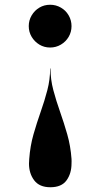

<svg xmlns="http://www.w3.org/2000/svg" viewBox="-20 -550 419 808"><path d="M192 238Q146 238 124 209Q102 180 102 138Q102 133.5 102.5 128.8Q103 124 103 119Q107 64 121 15.2Q135 -33.5 151.2 -79.5Q167.5 -125.5 179.2 -170.5Q191 -215.5 191 -262H192.5Q192.5 -215.5 204.5 -170.5Q216.5 -125.5 232.8 -79.5Q249 -33.5 263 15.2Q277 64 281 119Q281.5 124 281.2 128.8Q281 133.5 281 138Q281 180 260 209Q239 238 192 238ZM191 -350Q166 -350 145.8 -362.2Q125.5 -374.5 113.2 -395Q101 -415.5 101 -440Q101 -464.5 113.2 -485.2Q125.5 -506 145.8 -518Q166 -530 191 -530Q215.5 -530 236.2 -518Q257 -506 269 -485.2Q281 -464.5 281 -440Q281 -415.5 269 -395Q257 -374.5 236.2 -362.2Q215.5 -350 191 -350Z"/></svg>

Font: Bodoni Moda 96pt
Style: Bold
Weight: 700
Version: Version 2.005